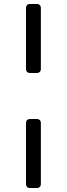

<svg xmlns="http://www.w3.org/2000/svg" viewBox="-20 -864 336 968"><path d="M165 -496H132Q122 -496 116.5 -501.5Q111 -507 111 -517V-823Q111 -833 116.5 -838.5Q122 -844 132 -844H165Q175 -844 180.5 -838.5Q186 -833 186 -823V-517Q186 -507 180.5 -501.5Q175 -496 165 -496ZM165 84H132Q122 84 116.5 78.5Q111 73 111 63V-243Q111 -253 116.5 -258.5Q122 -264 132 -264H165Q175 -264 180.5 -258.5Q186 -253 186 -243V63Q186 73 180.5 78.5Q175 84 165 84Z"/></svg>

Font: Shippori Mincho B1 ExtraBold
Style: Regular
Weight: 800
Designer: FONTDASU
Foundry: FONTDASU / Google Inc. / but / Adobe
Version: Version 3.110; ttfautohint (v1.8.3)